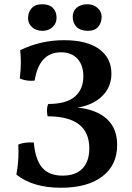

<svg xmlns="http://www.w3.org/2000/svg" viewBox="-20 -874 619 903"><path d="M531 -192Q531 -97 461 -44Q391 9 267 9Q134 9 57 -53Q67 -106 67 -162L66 -194Q92 -206 139 -204Q146 -123 178.5 -85.5Q211 -48 274 -48Q336 -48 368 -81.5Q400 -115 400 -176Q400 -327 204 -327Q201 -339 201 -353Q201 -373 207 -385Q292 -385 332 -419.5Q372 -454 372 -515Q372 -568 344 -598Q316 -628 267 -628Q164 -628 143 -495Q137 -494 127 -494Q98 -494 73 -505Q78 -545 78 -580Q78 -610 75 -638Q172 -685 281 -685Q389 -685 446.5 -643Q504 -601 504 -528Q504 -465 461 -422.5Q418 -380 345 -368Q433 -359 482 -315Q531 -271 531 -192ZM112 -788Q112 -816 128.5 -835Q145 -854 178 -854Q212 -854 229 -836.5Q246 -819 246 -790Q246 -764 227 -746.5Q208 -729 180 -729Q150 -729 131 -746Q112 -763 112 -788ZM322 -795Q322 -822 341 -838Q360 -854 390 -854Q419 -854 438.5 -837Q458 -820 458 -795Q458 -767 442 -748Q426 -729 393 -729Q359 -729 340.5 -747Q322 -765 322 -795Z"/></svg>

Font: Vollkorn SC SemiBold
Style: Regular
Weight: 600
Designer: Friedrich Althausen
Foundry: Friedrich Althausen
Version: Version 4.015